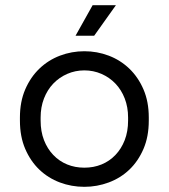

<svg xmlns="http://www.w3.org/2000/svg" viewBox="-20 -708 652 742"><path d="M555 -242Q555 -180 534.5 -132.5Q514 -85 480 -52.5Q446 -20 400.5 -3Q355 14 306 14Q256 14 211 -3Q166 -20 132 -52.5Q98 -85 77.5 -132.5Q57 -180 57 -242V-254Q57 -315 77.5 -362.5Q98 -410 132.5 -443Q167 -476 212 -493Q257 -510 306 -510Q355 -510 400 -493Q445 -476 479.5 -443Q514 -410 534.5 -362.5Q555 -315 555 -254ZM306 -60Q342 -60 372.5 -72.5Q403 -85 426 -109Q449 -133 462 -166.5Q475 -200 475 -242V-254Q475 -294 462 -327.5Q449 -361 426 -385Q403 -409 372 -422.5Q341 -436 306 -436Q271 -436 240 -422.5Q209 -409 186 -385Q163 -361 150 -327.5Q137 -294 137 -254V-242Q137 -200 150 -166.5Q163 -133 186 -109Q209 -85 239.5 -72.5Q270 -60 306 -60ZM428 -688 344 -570H272L338 -688Z"/></svg>

Font: Space Mono
Style: Regular
Weight: 400
Monospace: yes
Designer: Colophon Foundry / Benjamin Critton
Foundry: Colophon Foundry
Version: Version 1.000;PS 1.003;hotconv 1.0.81;makeotf.lib2.5.63406